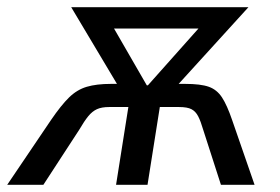

<svg xmlns="http://www.w3.org/2000/svg" viewBox="-52 -511 775 531"><path d="M-32 0 89 -179Q117 -220 139 -241.5Q161 -263 188 -271Q215 -279 255 -279H301L284 -258L145 -491H635L423 -258L415 -279H460Q503 -279 525.5 -271Q548 -263 562 -241.5Q576 -220 590 -179L652 0H559L510 -152Q503 -176 496 -189.5Q489 -203 477.5 -209Q466 -215 443 -215H390L356 0H269L303 -215H250Q229 -215 216 -209Q203 -203 192 -189.5Q181 -176 167 -152L68 0ZM354 -275H357L519 -457L518 -432H245L249 -457Z"/></svg>

Font: Nunito Sans 10pt Condensed Medium
Style: Italic
Weight: 500
Width: 3
Italic angle: -9°
Designer: Vernon Adams
Foundry: Vernon Adams
Version: Version 3.101;gftools[0.9.27]